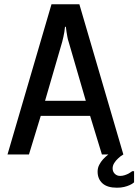

<svg xmlns="http://www.w3.org/2000/svg" viewBox="-20 -720 645 895"><path d="M15 0ZM455 0 400 -180H170L115 0H15L220 -700H350L555 0ZM190 -250H380L300 -525Q296 -536 294 -548.5Q292 -561 290 -572Q288 -584 287 -595H283Q282 -583 280 -571Q278 -560 275.5 -548Q273 -536 270 -525ZM540 100Q551 100 561.5 96.5Q572 93 579.5 89Q587 85 591.5 81.5Q596 78 596 78H605V130Q596 138 584 143Q573 148 558.5 151.5Q544 155 525 155Q480 155 457.5 134.5Q435 114 435 80Q435 63 442.5 48.5Q450 34 460 23Q471 11 485 0H555Q541 8 530 19Q520 28 512.5 40Q505 52 505 65Q505 80 515 90Q525 100 540 100Z"/></svg>

Font: Scada
Style: Regular
Weight: 400
Designer: Jovanny Lemonad
Foundry: Jovanny Lemonad
Version: Version 3.005; ttfautohint (v0.91) -l 8 -r 50 -G 200 -x 0 -w